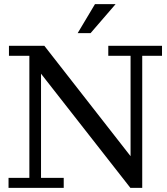

<svg xmlns="http://www.w3.org/2000/svg" viewBox="-20 -902 804 922"><path d="M606 0 177 -548 193 -682 607 -152ZM21 0V-48H121V-634H23V-682H193L177 -548V-48H286V0ZM606 0 603 -152H607V-634H500V-682H758V-634H663V0ZM353 -743 436 -882H535L415 -743Z"/></svg>

Font: Montagu Slab
Style: Bold
Weight: 700
Designer: Florian Karsten
Foundry: Florian Karsten
Version: Version 1.000